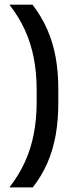

<svg xmlns="http://www.w3.org/2000/svg" viewBox="-20 -696 340 838"><path d="M140 -304Q140 -378 127.5 -442.5Q115 -507 88.8 -564.8Q62.5 -622.5 21 -675.5H122Q160.5 -625.5 185.5 -569.2Q210.5 -513 222.5 -448.2Q234.5 -383.5 234.5 -306.5V-247.5Q234.5 -170 222.8 -105Q211 -40 186.5 16Q162 72 123 122H21Q62.5 68.5 88.8 10.8Q115 -47 127.5 -111.8Q140 -176.5 140 -250.5Z"/></svg>

Font: Anek Odia Medium
Style: Regular
Weight: 500
Designer: Yesha Goshar & Mahesh Sahu (Odia), Yesha Goshar (Latin)
Foundry: Ek Type
Version: Version 1.003